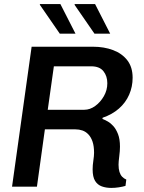

<svg xmlns="http://www.w3.org/2000/svg" viewBox="-20 -915 708 941"><path d="M525 6Q500 6 479 -1.5Q458 -9 446 -28.5Q434 -48 434 -85Q434 -105 437.5 -128Q441 -151 441 -166Q441 -199 433.5 -221Q426 -243 413 -256.5Q400 -270 384 -275.5Q368 -281 350 -281H200L161 0H39L135 -686H436Q490 -686 534 -669.5Q578 -653 604 -619.5Q630 -586 630 -534Q630 -490 613 -451Q596 -412 563 -383Q530 -354 483 -338L482 -332Q493 -328 507.5 -320Q522 -312 535.5 -297Q549 -282 558.5 -257.5Q568 -233 568 -196Q568 -176 564.5 -149Q561 -122 561 -108Q561 -87 565.5 -72.5Q570 -58 578.5 -49Q587 -40 599 -35L595 -4Q582 0 563 3Q544 6 525 6ZM214 -377H393Q421 -377 446.5 -395.5Q472 -414 489 -443.5Q506 -473 506 -507Q506 -542 487 -566Q468 -590 427 -590H244ZM443 -750 345 -892 347 -895H446L520 -750ZM273 -750 175 -892 176 -895H276L350 -750Z"/></svg>

Font: Chivo Medium
Style: Italic
Weight: 500
Italic angle: -8.05°
Designer: Hector Gatti
Foundry: Omnibus-Type
Version: Version 2.002